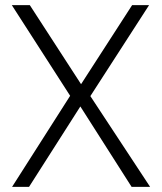

<svg xmlns="http://www.w3.org/2000/svg" viewBox="-20 -727 630 747"><path d="M288 -388 494 -707H560L327 -346ZM301 -326 93 0H27L261 -367ZM255 -351 26 -707H96L297 -397L329 -357L564 0H492L281 -331Z"/></svg>

Font: Asta Sans Light
Style: Regular
Weight: 300
Designer: 42dot
Version: Version 1.000